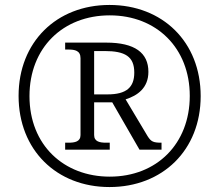

<svg xmlns="http://www.w3.org/2000/svg" viewBox="-20 -745 885 775"><path d="M422 10C636 10 790 -139 790 -357C790 -576 636 -725 422 -725C208 -725 55 -575 55 -358C55 -139 209 10 422 10ZM423 -32C238 -32 99 -159 99 -357C99 -552 234 -683 423 -683C612 -683 746 -551 746 -358C746 -165 613 -32 423 -32ZM243 -141H423V-169H409C383 -169 360 -173 360 -200V-332H433L543 -141H632V-169C599 -169 590 -173 576 -195L487 -344C535 -359 579 -390 579 -455C579 -532 524 -573 409 -573H243V-545H256C282 -545 305 -541 305 -510V-200C305 -173 282 -169 256 -169H243ZM414 -364H360V-539H402C485 -539 522 -517 522 -452C522 -393 491 -364 414 -364Z"/></svg>

Font: Noto Serif Tamil Light
Style: Italic
Weight: 300
Italic angle: -12°
Designer: Indian Type Foundry, Tom Grace, and the Monotype Design Team
Foundry: Monotype Imaging Inc.
Version: Version 2.003